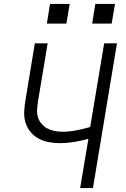

<svg xmlns="http://www.w3.org/2000/svg" viewBox="-20 -955 640 975"><path d="M387 0 429 -250Q392 -240 355.5 -234Q319 -228 283 -228Q254 -228 226 -233.5Q198 -239 174 -252.5Q150 -266 133 -287.5Q116 -309 108.5 -336Q101 -363 103 -392.5Q105 -422 110 -451L157 -735H222L173 -441Q170 -421 168.5 -400Q167 -379 172.5 -360.5Q178 -342 190.5 -327Q203 -312 220 -303Q237 -294 256.5 -290Q276 -286 297 -286Q332 -286 367.5 -293Q403 -300 438 -310L509 -735H574L452 0ZM547 -835H448L464 -935H564ZM317 -835H218L234 -935H334Z"/></svg>

Font: Iosevka SS04 Light Extended
Style: Italic
Weight: 300
Width: 7
Italic angle: -9°
Monospace: yes
Designer: Belleve Invis
Foundry: Belleve Invis
Version: Version 19.0.0; ttfautohint (v1.8.4)